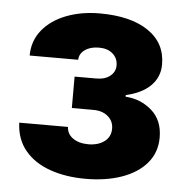

<svg xmlns="http://www.w3.org/2000/svg" viewBox="-45 -597 628 651"><g transform="rotate(5 269.0 -271.5)"><path d="M29.1 -159.8H195Q195.7 -136 216.1 -121.6Q236.5 -107.2 268.8 -107.2Q301.5 -107.2 323 -123Q344.5 -138.8 344.5 -166.9Q344.5 -192.5 325.5 -208.6Q306.5 -224.8 275.9 -224.8H202.4V-331.7H275.9Q306.1 -331.7 323.5 -345.9Q340.9 -360.1 340.9 -381.7Q340.9 -406.2 323.3 -421.5Q305.8 -436.8 276.6 -436.8Q247.5 -436.8 228.9 -423.7Q210.2 -410.5 209.5 -389.6H44.4Q44.7 -440.3 74.8 -476.9Q104.8 -513.5 155.7 -533Q206.7 -552.6 269.2 -552.6Q374.3 -552.6 434.3 -512.1Q494.3 -471.6 494.3 -398.4Q494.3 -355.8 465 -326.3Q435.7 -296.9 380.7 -284.4V-278.8Q431.8 -275.9 469.8 -242.9Q507.8 -209.9 507.8 -150.9Q507.8 -100.1 477.1 -63.9Q446.4 -27.7 392.6 -8.7Q338.8 10.3 269.2 10.3Q201.3 10.3 147.7 -8.7Q94.1 -27.7 62.7 -65.7Q31.2 -103.7 29.1 -159.8Z"/></g></svg>

Font: Inter UI Extra Bold
Style: Regular
Weight: 800
Designer: Rasmus Andersson
Foundry: rsms
Version: 3.2;8d6f07862